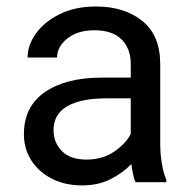

<svg xmlns="http://www.w3.org/2000/svg" viewBox="-20 -558 584 588"><path d="M395 0Q390.6 -9.8 387.5 -24.7Q384.3 -39.6 382.3 -55.7Q356.9 -28.8 318.8 -9.5Q280.8 9.8 231.9 9.8Q178.2 9.8 137.9 -11.2Q97.7 -32.2 75.4 -67.6Q53.2 -103 53.2 -147Q53.2 -231.9 117.7 -276.1Q182.1 -320.3 291 -320.3H380.4V-362.3Q380.4 -409.2 352.3 -437.3Q324.2 -465.3 269 -465.3Q217.8 -465.3 186.3 -440.2Q154.8 -415 154.8 -381.8H64.5Q64.5 -419.9 90.3 -455.8Q116.2 -491.7 163.3 -514.9Q210.4 -538.1 274.4 -538.1Q360.4 -538.1 415.5 -494.1Q470.7 -450.2 470.7 -361.3V-115.2Q470.7 -88.9 475.3 -59.1Q480 -29.3 489.3 -7.8V0ZM245.1 -69.3Q293.9 -69.3 329.8 -93.8Q365.7 -118.2 380.4 -147.9V-256.8H305.7Q228 -256.8 186 -232.7Q144 -208.5 144 -159.2Q144 -121.6 169.4 -95.5Q194.8 -69.3 245.1 -69.3Z"/></svg>

Font: Vazirmatn RD UI FD
Style: Regular
Weight: 400
Designer: Saber Rastikerdar
Foundry: Saber Rastikerdar
Version: Version 33.003